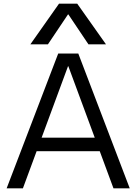

<svg xmlns="http://www.w3.org/2000/svg" viewBox="-20 -1020 739 1040"><path d="M16 0 295.3 -730H404.1L682.7 0H594.6L350.3 -660.9H348.3L104.1 0ZM144.7 -201V-274.4H554.7V-201ZM144.6 -780 299.6 -1000H398.4L554 -780H459L350.3 -941.9H348.3L239.7 -780Z"/></svg>

Font: M PLUS 2 Thin
Style: Regular
Weight: 100
Designer: Coji Morishita
Foundry: UNDERFOREST DESIGN
Version: Version 1.001